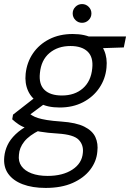

<svg xmlns="http://www.w3.org/2000/svg" viewBox="-51 -691 639 943"><path d="M173 232Q108 232 60.5 214Q13 196 -11 162Q-35 128 -30 79Q-27 49 -14 21.5Q-1 -6 25.5 -31.5Q52 -57 94 -79L145 -52Q92 -26 68 4.5Q44 35 42 69Q38 102 54.5 125Q71 148 104 160.5Q137 173 183 173Q257 173 304.5 142Q352 111 356 59Q360 21 335.5 -4.5Q311 -30 234 -35Q182 -38 145 -44.5Q108 -51 82.5 -60Q57 -69 40 -80.5Q23 -92 9 -105L13 -128L122 -213L181 -191L69 -108L82 -141Q94 -132 106 -124.5Q118 -117 135 -111.5Q152 -106 179.5 -101.5Q207 -97 250 -94Q323 -89 363 -69Q403 -49 417.5 -17.5Q432 14 427 54Q423 102 392 142.5Q361 183 306 207.5Q251 232 173 232ZM242 -163Q181 -163 142.5 -185Q104 -207 87 -244.5Q70 -282 75 -329Q81 -385 111 -429Q141 -473 191 -498.5Q241 -524 306 -524Q367 -524 405.5 -502.5Q444 -481 460.5 -443.5Q477 -406 472 -358Q467 -304 437 -259.5Q407 -215 357 -189Q307 -163 242 -163ZM253 -222Q316 -222 356 -257Q396 -292 402 -355Q408 -410 379.5 -437.5Q351 -465 295 -465Q233 -465 192 -430.5Q151 -396 145 -332Q139 -277 167.5 -249.5Q196 -222 253 -222ZM378 -452 366 -512H568L557 -458ZM352 -579Q333 -579 319.5 -592.5Q306 -606 306 -625Q306 -644 319.5 -657.5Q333 -671 352 -671Q371 -671 384.5 -657.5Q398 -644 398 -625Q398 -606 384.5 -592.5Q371 -579 352 -579Z"/></svg>

Font: DM Sans 12pt Light
Style: Italic
Weight: 300
Italic angle: -10°
Version: Version 4.004;gftools[0.9.30]